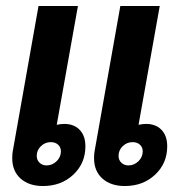

<svg xmlns="http://www.w3.org/2000/svg" viewBox="-20 -613 627 643"><path d="M21 -83Q21 -99 23 -108L109 -593H241L170 -195Q183 -198 195 -198Q228 -198 247 -178Q266 -158 266 -123Q266 -66 225.5 -28Q185 10 124 10Q77 10 49 -15Q21 -40 21 -83ZM295 -83Q295 -99 297 -108L383 -593H515L444 -195Q458 -198 469 -198Q502 -198 521 -178Q540 -158 540 -123Q540 -66 499.5 -28Q459 10 398 10Q351 10 323 -15Q295 -40 295 -83ZM184 -106Q184 -120 174.5 -128.5Q165 -137 150 -137Q131 -137 117 -123.5Q103 -110 103 -91Q103 -77 112.5 -68Q122 -59 136 -59Q155 -59 169.5 -73Q184 -87 184 -106ZM458 -106Q458 -120 448.5 -128.5Q439 -137 424 -137Q405 -137 391 -123.5Q377 -110 377 -91Q377 -77 386.5 -68Q396 -59 410 -59Q429 -59 443.5 -73Q458 -87 458 -106Z"/></svg>

Font: Niramit
Style: Bold Italic
Weight: 700
Italic angle: -10°
Designer: Katatrad Aksorn Co.,Ltd.
Foundry: Cadson Demak Co.,Ltd.
Version: Version 1.001; ttfautohint (v1.6)